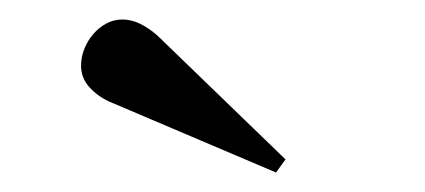

<svg xmlns="http://www.w3.org/2000/svg" viewBox="-20 -735 440 199"><path d="M266.1 -556.2 92.8 -629.9Q81.1 -635.3 72.5 -644.8Q64 -654.3 64 -667Q64 -675.8 67.4 -684.3Q70.8 -692.9 76.7 -699.7Q82.5 -706.5 90.3 -710.7Q98.1 -714.8 106.9 -714.8Q116.2 -714.8 125.5 -710.2Q134.8 -705.6 143.1 -698.2L275.9 -569.8Z"/></svg>

Font: Berkshire Swash
Style: Regular
Weight: 700
Designer: Astigmatic (AOETI)
Foundry: Astigmatic (AOETI)
Version: Version 1.000